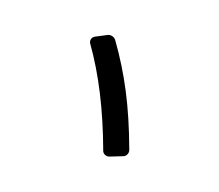

<svg xmlns="http://www.w3.org/2000/svg" viewBox="-109 -900 1218 1069"><g transform="rotate(30 500.0 -365.0)"><path d="M622.1 -85Q450.2 -379.9 261.7 -564.5Q252 -574.2 252.4 -587.4Q252.9 -600.6 263.7 -610.4L319.3 -653.3Q331.1 -663.1 346.7 -662.1Q362.3 -661.1 373 -650.4Q476.6 -549.8 564.9 -434.6Q653.3 -319.3 745.1 -162.1Q752.9 -149.4 749.5 -134.8Q746.1 -120.1 733.4 -113.3L669.9 -74.2Q658.2 -66.4 643.6 -69.3Q628.9 -72.3 622.1 -85Z"/></g></svg>

Font: Rounded-L Mgen+ 1mn bold
Style: Bold
Weight: 700
Designer: [Source Han Sans]
Ryoko NISHIZUKA  (kana & ideographs); Paul D. Hunt (Latin, Greek & Cyrillic); Wenlong ZHANG  (bopomofo
Version: Version 1.059.20150602